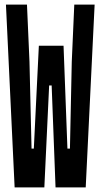

<svg xmlns="http://www.w3.org/2000/svg" viewBox="-20 -820 440 840"><path d="M6 -800 44 0H174L195 -446H206L223 0H355L394 -800H305L294 -550L286 -170H275L258 -620H150L128 -170H118L109 -550L98 -800Z"/></svg>

Font: Yard Headline
Style: Regular
Weight: 400
Monospace: yes
Designer: Roman Shamin
Foundry: Evil Martians
Version: Version 1.000